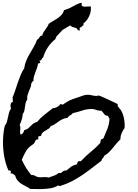

<svg xmlns="http://www.w3.org/2000/svg" viewBox="-40 -1047 943 1316"><path d="M814.5 -192.4V-179.7Q814.5 -173.8 813.5 -168.9Q811.5 -167 807.1 -159.2Q802.7 -151.4 800.8 -148.4Q793 -133.8 789.1 -121.1Q785.2 -108.4 785.2 -91.8Q770.5 -78.1 757.8 -63Q745.1 -47.9 732.9 -32.7Q720.7 -17.6 707 -3.9Q693.4 9.8 675.8 19.5Q671.9 30.3 664.6 36.6Q657.2 43 655.3 54.7Q623 79.1 590.3 104.5Q557.6 129.9 523.9 152.8Q490.2 175.8 453.6 194.8Q417 213.9 377.9 225.6Q377 226.6 373.5 227.5Q370.1 228.5 368.2 228.5Q363.3 228.5 361.3 222.7Q333 240.2 298.8 244.6Q264.6 249 232.4 249Q215.8 249 200.2 248.5Q184.6 248 168 248Q152.3 237.3 136.2 229.5Q120.1 221.7 106 212.4Q91.8 203.1 80.6 189.9Q69.3 176.8 63.5 156.2Q54.7 149.4 49.3 145Q43.9 140.6 32.2 141.6Q31.2 136.7 33.7 134.8Q36.1 132.8 35.2 127.9Q33.2 123 27.8 122.1Q22.5 121.1 17.6 121.1Q-2 75.2 -10.7 26.9Q-19.5 -21.5 -19.5 -71.3Q-19.5 -100.6 -16.6 -129.4Q-13.7 -158.2 -6.8 -186.5Q2.9 -196.3 7.3 -211.4Q11.7 -226.6 14.6 -243.2Q17.6 -259.8 22 -275.4Q26.4 -291 35.2 -301.8Q32.2 -311.5 32.2 -324.2Q32.2 -332 35.6 -339.8Q39.1 -347.7 48.8 -347.7Q46.9 -354.5 47.4 -364.3Q47.9 -374 45.9 -378.9Q56.6 -403.3 64.9 -429.2Q73.2 -455.1 82 -481Q90.8 -506.8 101.1 -531.7Q111.3 -556.6 126 -579.1Q129.9 -608.4 140.6 -632.8Q151.4 -657.2 164.6 -680.2Q177.7 -703.1 191.4 -726.1Q205.1 -749 213.9 -775.4Q220.7 -776.4 223.6 -780.8Q226.6 -785.2 229.5 -790.5Q232.4 -795.9 236.3 -799.3Q240.2 -802.7 249 -802.7Q252 -814.5 257.8 -824.7Q263.7 -835 270.5 -844.2Q277.3 -853.5 283.7 -862.8Q290 -872.1 293.9 -883.8Q308.6 -894.5 324.7 -903.3Q340.8 -912.1 355.5 -922.4Q370.1 -932.6 381.8 -945.3Q393.6 -958 399.4 -977.5Q430.7 -986.3 456.5 -1001.5Q482.4 -1016.6 510.7 -1027.3Q521.5 -1027.3 520.5 -1023.4Q519.5 -1019.5 519.5 -1013.7Q519.5 -1008.8 522.5 -1005.9Q532.2 -1001 541 -1001Q548.8 -1001 556.6 -1002Q564.5 -1002.9 573.2 -1002.9H582Q583 -999 583 -995.1V-987.3Q583 -960 568.8 -931.6Q554.7 -903.3 532.2 -886.7V-873Q528.3 -873 525.9 -870.6Q523.4 -868.2 521 -865.2Q518.6 -862.3 515.6 -860.4Q512.7 -858.4 507.8 -859.4Q505.9 -853.5 505.9 -848.6Q505.9 -845.7 506.3 -843.3Q506.8 -840.8 507.8 -837.9Q500 -837.9 494.6 -840.8Q489.3 -843.8 487.3 -851.6Q476.6 -857.4 462.9 -860.4Q449.2 -863.3 441.4 -873Q430.7 -866.2 414.6 -857.4Q398.4 -848.6 388.7 -841.8L378.9 -831.1Q367.2 -817.4 356 -807.1Q344.7 -796.9 339.8 -779.3Q308.6 -753.9 287.6 -722.2Q266.6 -690.4 255.9 -653.3Q248 -649.4 245.1 -640.6Q242.2 -631.8 231.4 -631.8V-629.9Q231.4 -626 233.4 -624Q235.4 -622.1 235.4 -618.2V-614.3H232.4Q228.5 -614.3 225.6 -613.3Q222.7 -612.3 220.7 -611.3Q218.8 -595.7 213.4 -580.6Q208 -565.4 202.1 -550.8Q196.3 -536.1 192.4 -521.5Q188.5 -506.8 189.5 -492.2Q182.6 -490.2 181.2 -485.4Q179.7 -480.5 174.8 -477.5Q174.8 -462.9 169.4 -449.2Q164.1 -435.5 158.2 -421.4Q152.3 -407.2 148.4 -393.6Q144.5 -379.9 147.5 -365.2Q138.7 -354.5 135.7 -341.8Q132.8 -329.1 131.3 -315.9Q129.9 -302.7 127.4 -289.6Q125 -276.4 116.2 -266.6Q114.3 -245.1 108.9 -227.5Q103.5 -210 94.7 -190.4Q99.6 -182.6 99.6 -170.9Q99.6 -164.1 98.6 -157.2Q97.7 -150.4 97.7 -142.6Q97.7 -131.8 101.6 -124Q121.1 -130.9 126 -155.3Q141.6 -158.2 151.4 -166Q161.1 -173.8 169.9 -183.1Q178.7 -192.4 189 -200.2Q199.2 -208 213.9 -210.9Q237.3 -239.3 265.6 -261.2Q293.9 -283.2 322.3 -305.7H325.2Q337.9 -305.7 353 -314.5Q368.2 -323.2 375 -334H377Q379.9 -334 382.3 -332Q384.8 -330.1 387.7 -330.1H391.6Q398.4 -335 404.3 -339.4Q410.2 -343.8 417 -347.7Q436.5 -360.4 459 -367.7Q481.4 -375 503.9 -382.8Q518.6 -388.7 532.7 -393.1Q546.9 -397.5 563.5 -397.5Q577.1 -397.5 590.8 -393.6Q604.5 -389.6 619.1 -389.6Q627 -389.6 637.7 -392.6Q670.9 -379.9 702.6 -364.3Q734.4 -348.6 766.6 -334V-327.1Q766.6 -323.2 767.1 -319.8Q767.6 -316.4 771.5 -313.5Q774.4 -308.6 778.3 -304.7Q782.2 -300.8 786.1 -295.9Q800.8 -273.4 807.6 -245.6Q814.5 -217.8 814.5 -192.4ZM710.9 -232.4 705.1 -242.2Q702.1 -247.1 701.2 -252.9Q691.4 -252.9 685.1 -256.3Q678.7 -259.8 674.3 -265.1Q669.9 -270.5 665.5 -276.4Q661.1 -282.2 655.3 -288.1H646.5Q638.7 -288.1 631.8 -290L619.1 -293.9Q613.3 -295.9 606 -297.9Q598.6 -299.8 587.9 -299.8Q553.7 -299.8 522.5 -289.1Q491.2 -278.3 459 -271.5Q451.2 -260.7 439.9 -255.9Q428.7 -251 423.8 -239.3Q404.3 -237.3 389.6 -230.5Q375 -223.6 362.8 -214.8Q350.6 -206.1 337.4 -196.8Q324.2 -187.5 307.6 -182.6Q302.7 -170.9 293 -164.6Q283.2 -158.2 272.5 -152.3Q261.7 -146.5 252.9 -138.7Q244.1 -130.9 242.2 -117.2Q235.4 -111.3 223.6 -113.3Q221.7 -107.4 221.7 -102.5Q221.7 -99.6 222.2 -97.2Q222.7 -94.7 223.6 -91.8H220.7Q211.9 -91.8 208 -88.4Q204.1 -85 201.7 -80.1Q199.2 -75.2 196.8 -69.8Q194.3 -64.5 189.5 -60.5Q177.7 -52.7 168 -44.9Q146.5 -27.3 133.3 -2.4Q120.1 22.5 109.4 47.9Q134.8 105.5 174.8 153.3Q176.8 152.3 180.7 152.3Q192.4 152.3 204.6 160.2Q216.8 168 237.3 168Q245.1 168 253.4 167.5Q261.7 167 269.5 167Q276.4 167 282.2 167.5Q288.1 168 293.9 169.9Q310.5 163.1 329.1 157.2Q347.7 151.4 361.3 138.7H377.9Q388.7 128.9 395.5 125Q402.3 121.1 417 121.1Q433.6 105.5 449.2 94.7Q464.8 84 487.3 79.1Q491.2 64.5 494.6 60.5Q498 56.6 514.6 57.6Q545.9 23.4 581.5 -5.4Q617.2 -34.2 648.4 -68.4V-73.2Q648.4 -78.1 649.9 -82.5Q651.4 -86.9 652.3 -91.8Q658.2 -91.8 661.1 -94.2Q664.1 -96.7 668.9 -98.6Q683.6 -132.8 695.8 -163.6Q708 -194.3 710.9 -232.4Z"/></svg>

Font: RockSalt
Style: Regular
Weight: 400
Designer: Squid
Foundry: Font Diner, Inc DBA Sideshow
Version: Version 1.000